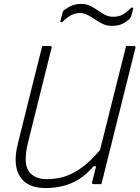

<svg xmlns="http://www.w3.org/2000/svg" viewBox="-20 -933 707 973"><path d="M210 20Q117 20 80.5 -39.5Q44 -99 70 -203Q82 -250 97.5 -313.5Q113 -377 131.5 -450.5Q150 -524 169 -600Q175 -625 181.5 -650Q188 -675 194 -700H233Q245 -700 241 -689Q219 -600 197 -512.5Q175 -425 156 -348Q137 -271 122 -211Q97 -108 125 -66.5Q153 -25 218 -25Q262 -25 304.5 -37.5Q347 -50 392 -82Q437 -114 487 -173Q520 -305 553 -437Q586 -569 619 -700H658Q670 -700 666 -689Q629 -542 592.5 -394.5Q556 -247 519 -100Q513 -75 506.5 -50Q500 -25 494 0H455Q443 0 447 -11Q456 -49 467 -90H454Q403 -31 343.5 -5.5Q284 20 210 20ZM555 -848Q581 -848 600.5 -858.5Q620 -869 645 -894H656Q654 -885 651 -873Q648 -861 645 -850Q644 -845 634 -835Q617 -819 596.5 -810.5Q576 -802 546 -802Q521 -802 500.5 -812Q480 -822 461.5 -834.5Q443 -847 424.5 -857Q406 -867 384 -867Q339 -867 296 -821H285Q287 -830 290.5 -844.5Q294 -859 297 -869Q298 -871 299.5 -875.5Q301 -880 308 -884Q327 -898 346.5 -905.5Q366 -913 391 -913Q418 -913 438 -903Q458 -893 475.5 -880.5Q493 -868 512 -858Q531 -848 555 -848Z"/></svg>

Font: Recursive Sn Lnr St Lt
Style: Italic
Weight: 300
Italic angle: -15°
Version: Version 1.079;hotconv 1.0.112;makeotfexe 2.5.65598; ttfautoh